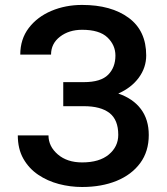

<svg xmlns="http://www.w3.org/2000/svg" viewBox="-20 -741 669 771"><path d="M316.8 -314.6H234V-411.2H316.8Q384.6 -411.2 414.1 -440.7Q443.5 -470.2 443.5 -517.8Q443.5 -560 411.4 -590.7Q379.3 -621.4 309.7 -621.4Q257.1 -621.4 221.1 -593.8Q185 -566.1 185 -521.7H61.4Q61.4 -583.8 95.5 -628.6Q129.6 -673.3 186.3 -697.3Q242.9 -721.2 309.7 -721.2Q426.5 -721.2 496.8 -669.4Q567.1 -617.5 567.1 -518.5Q567.1 -469.5 537.3 -429Q507.5 -388.5 454.9 -365.4Q514.2 -345.2 545.8 -303.1Q577.4 -261 577.4 -198.9Q577.4 -132.8 543 -86.1Q508.5 -39.4 448.2 -14.7Q387.8 9.9 309.7 9.9Q262.1 9.9 216.3 -2.1Q170.5 -14.2 133.2 -39.4Q95.9 -64.6 73.7 -103.9Q51.5 -143.1 51.5 -197.4H174.7Q174.7 -153.1 212.2 -120.9Q249.6 -88.8 309.7 -88.8Q378.9 -88.8 416.9 -120.4Q454.9 -152 454.9 -199.6Q454.9 -259.9 419.6 -287.3Q384.2 -314.6 316.8 -314.6Z"/></svg>

Font: Interface Medium
Style: Regular
Weight: 500
Designer: Rasmus Andersson
Foundry: rsms
Version: Version 1.8